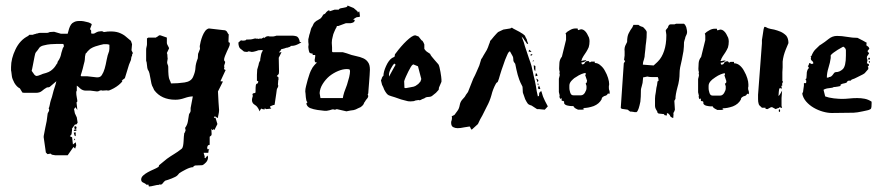

<svg xmlns="http://www.w3.org/2000/svg" viewBox="-20 -391 3205 695"><path d="M252 115 251 110 247 117ZM247 81Q247 83 251 83Q257 83 257 80Q257 77 252 77Q247 79 247 81ZM249 70Q249 76 253 76Q257 76 257 71Q257 66 252 66Q249 66 249 70ZM254 88 247 89 250 100 254 102ZM376 -215Q376 -213 375 -206Q369 -191 366 -174Q363 -157 359 -143Q355 -129 349 -120Q344 -111 333 -111H330L295 -115H274L272 -118L275 -127Q280 -143 283 -157Q287 -171 287 -175Q287 -187 290 -197Q294 -200 297 -205Q306 -214 308 -215Q316 -220 325 -223Q334 -226 342 -228Q350 -230 355 -231Q358 -231 360 -231H367Q370 -231 376 -229ZM211 -222Q207 -218 206 -212L202 -199Q201 -192 198 -184Q195 -176 189 -168L187 -161Q186 -161 183 -156Q181 -152 176 -146Q172 -141 164 -135Q157 -130 147 -127Q146 -127 140 -125Q135 -124 129 -121Q123 -119 118 -117Q113 -116 112 -116Q111 -116 109 -117L105 -120L95 -134V-137Q95 -138 96 -140Q97 -143 99 -155L105 -186Q107 -199 111 -203Q115 -207 123 -219Q129 -225 140 -227Q151 -230 163 -231L186 -232H207Q211 -232 211 -225ZM456 -209 458 -231 454 -243 435 -259Q426 -267 410 -273Q395 -278 375 -277Q369 -277 364 -276Q360 -275 356 -275L352 -277Q351 -278 347 -278Q337 -278 329 -274Q322 -269 316 -269L310 -270V-280Q310 -281 308 -283Q306 -285 306 -286L312 -302Q312 -305 307 -307Q302 -310 296 -311L283 -314Q277 -315 275 -315H267Q255 -315 248 -311Q241 -308 237 -302Q233 -296 230 -287Q227 -277 225 -269H200L176 -276L160 -275Q157 -273 151 -272Q145 -272 138 -272H125Q119 -272 117 -270H115Q113 -270 108 -268Q106 -268 98 -265H86L82 -261Q52 -246 36 -212Q20 -179 20 -148V-136L21 -131L23 -115Q24 -106 32 -91Q41 -76 52 -71L61 -56Q63 -55 73 -55H110Q124 -55 132 -62Q140 -69 149 -74Q151 -75 156 -75Q161 -76 163 -79L184 -97Q184 -95 181 -85Q177 -73 174 -63Q172 -54 168 -40Q165 -30 164 -28Q162 -22 160 -11Q158 0 156 0L158 6Q158 11 155 15Q152 19 152 24Q151 34 149 47Q146 59 144 71Q142 82 140 92Q138 101 138 105L146 161L152 167L163 165L168 169L180 171H225L246 141L252 147L256 135L254 124L244 132L241 106L233 102L239 95L241 77L240 75Q240 74 240 75Q241 75 241 74L251 60L257 59L261 53L258 34L251 19L248 4L253 -3L260 7L257 -20L260 -24Q260 -28 258 -38Q256 -48 256 -56Q256 -61 258 -63V-81Q263 -78 270 -71Q279 -63 290 -63H307L331 -60Q336 -60 339 -62Q342 -64 347 -64L351 -63L367 -64L371 -63Q375 -63 383 -67Q392 -71 401 -77Q410 -83 416 -89Q423 -95 423 -99H420L432 -108L447 -157L454 -174L456 -187H458V-193L461 -199Z M509 -211Q509 -216 510.5 -221.5Q512 -227 512 -231V-252L517 -255H545Q546 -257 548 -257.5Q550 -258 552 -260L556 -263H561L584 -255V-235Q584 -232 588 -225Q592 -218 592 -216L584 -199Q586 -196 586 -190Q586 -184 587 -179Q587 -176 586 -172.5Q585 -169 585 -166Q585 -161 587 -157Q589 -153 589 -149Q589 -129 590 -119.5Q591 -110 592.5 -105.5Q594 -101 595.5 -98.5Q597 -96 599 -89Q624 -89 648 -92.5Q672 -96 679 -113Q687 -131 687.5 -145.5Q688 -160 696 -180L697 -196L704 -214L703 -224Q704 -231 706.5 -241Q709 -251 713 -261Q717 -271 722.5 -278.5Q728 -286 736 -288L788 -282H789Q799 -282 802.5 -274.5Q806 -267 808 -267L807 -241Q808 -236 810 -237Q812 -238 812 -233Q812 -227 808.5 -220Q805 -213 801.5 -205Q798 -197 794.5 -188.5Q791 -180 791 -173L795 -167Q795 -163 793 -158.5Q791 -154 791 -149H794Q791 -147 791 -144Q791 -141 794 -138H797L778 -97L787 -96L769 -60L771 -21Q771 -14 772 -7Q773 0 773 7Q773 15 771 23Q769 31 769 36L764 34Q763 33 762.5 32.5Q762 32 757 30L754 36L760 35L767 58L756 80Q754 77 754 77Q751 77 750 80Q749 80 747 78L745 75Q745 79 745.5 84Q746 89 746 93Q746 98 745 99L739 104V133L733 135Q730 140 730 143Q730 150 734 150L738 147Q734 155 734.5 158.5Q735 162 733 162H717Q718 167 719.5 170.5Q721 174 721 177Q721 178 720 179L723 182L731 172Q733 176 733 178Q733 189 725.5 197Q718 205 712 207L687 208Q685 208 683.5 209.5Q682 211 680 211V214Q669 214 652.5 222.5Q636 231 629 236L622 244Q617 249 601.5 255Q586 261 578 263Q573 267 569.5 272Q566 277 560 278V275L556 278Q549 278 537.5 281Q526 284 519 284L517 277L511 278Q506 273 498.5 270Q491 267 491 259Q491 251 498 244.5Q505 238 515 232.5Q525 227 535.5 222.5Q546 218 554 213L556 207L584 184Q598 174 610.5 166.5Q623 159 637 148Q641 145 642.5 137.5Q644 130 644.5 121Q645 112 645.5 103.5Q646 95 647 91L650 87Q650 83 652 81L650 72Q658 61 660 49Q662 37 664 24Q664 22 667 18Q670 14 670 10V0L678 -42Q665 -42 648 -36Q631 -30 615 -30Q564 -30 538 -65L534 -74Q530 -80 528 -89Q526 -98 524.5 -107.5Q523 -117 521 -125.5Q519 -134 515 -139Q513 -143 512 -155.5Q511 -168 509 -171Z M1067 -239H1066L1065 -240Q1064 -241 1064 -244V-245Q1060 -258 1052 -260Q1044 -262 1037 -262H981Q976 -260 969 -259Q960 -259 959 -259H956L952 -260Q944 -260 940 -256Q938 -254 936 -253V-256L934 -255Q929 -252 926 -251H924H923L922 -252H921Q918 -250 916 -250L914 -251H908H906L905 -252H904Q896 -250 892 -249Q887 -248 880 -248H872L871 -247Q869 -244 862 -244H857L853 -245H852L843 -237V-236Q843 -229 845 -223Q847 -216 854 -212L857 -209H858L859 -208L861 -206Q864 -203 875 -203Q876 -203 878 -205H879H883Q884 -204 887 -204L891 -203Q896 -203 903 -205Q911 -207 915 -209L931 -210Q931 -206 928 -202Q925 -197 922 -177V-172Q917 -165 916 -156Q914 -148 911 -139V-138L910 -120V-99Q912 -97 915 -97L914 -92L912 -89L911 -88H910Q907 -88 906 -82Q905 -77 905 -59Q905 -56 904 -55L901 -54Q897 -54 895 -52L894 -50V-48L895 -45V-43Q892 -34 892 -29Q892 -23 895 -18Q898 -14 903 -11Q908 -8 911 -4Q915 1 918 8L919 12L921 9Q922 7 924 4L926 2Q930 5 937 5H938V1L944 4L962 2L960 0Q958 -2 958 -4L957 -5Q959 -7 965 -9Q968 -10 970 -11H972L974 -12L980 -52Q981 -62 982 -67L983 -70L984 -72Q987 -76 987 -79V-82L986 -85L987 -98V-100Q988 -101 988 -102V-110Q987 -114 982 -115L983 -117L988 -122Q990 -124 990 -133L989 -182L999 -202H997L990 -201Q991 -204 993 -205Q996 -207 998 -213H999Q1012 -216 1016 -218Q1020 -219 1023 -219L1024 -220Q1031 -221 1033 -225H1037Q1050 -225 1068 -236L1071 -238Z M1172 -115Q1187 -127 1204 -134Q1221 -141 1235 -141Q1240 -141 1244 -140Q1247 -139 1247 -133Q1247 -125 1244 -112Q1240 -99 1236 -84Q1231 -69 1226 -57Q1222 -44 1221 -36H1140L1137 -54Q1138 -71 1148 -87Q1158 -103 1172 -115ZM1154 10Q1164 10 1163 10Q1165 10 1173 8Q1182 5 1183 5H1186Q1190 5 1190 6Q1190 6 1192 6Q1195 6 1199 4L1234 12L1249 9Q1262 8 1268 5L1272 3L1276 1L1285 -3Q1295 -10 1297 -16Q1298 -20 1301 -23Q1303 -27 1307 -32Q1313 -38 1313 -44L1311 -49L1313 -53Q1313 -56 1314 -67Q1315 -78 1316 -92L1318 -119Q1319 -131 1319 -139Q1319 -157 1312 -166Q1306 -175 1295 -180Q1284 -185 1269 -188Q1253 -191 1235 -198L1221 -202H1186Q1182 -202 1182 -206V-209Q1182 -211 1182 -219L1181 -236Q1181 -247 1184 -257Q1186 -268 1190 -276Q1194 -286 1199 -294V-297H1205L1232 -307H1239H1249Q1255 -308 1259 -310Q1264 -313 1264 -318Q1264 -320 1258 -320Q1265 -326 1268 -327Q1271 -329 1273 -329H1275Q1279 -329 1283 -331Q1283 -333 1282 -341Q1281 -350 1280 -350Q1279 -350 1278 -348Q1276 -346 1275 -346V-347L1274 -350L1260 -362L1238 -371Q1238 -367 1233 -365Q1229 -364 1224 -363L1213 -361Q1208 -360 1206 -356H1191L1173 -350V-353H1168Q1166 -352 1161 -347L1159 -344L1157 -342Q1155 -340 1154 -340L1150 -338Q1145 -328 1140 -324L1130 -318Q1125 -316 1120 -311Q1115 -307 1111 -296Q1109 -294 1106 -287L1102 -272Q1099 -264 1098 -257Q1096 -250 1096 -249V-247Q1096 -245 1096 -239Q1097 -232 1097 -231V-229L1096 -221Q1098 -201 1102 -199Q1106 -198 1113 -196L1111 -192H1121V-186L1119 -174Q1119 -165 1124 -165H1128Q1122 -160 1117 -154L1111 -146L1109 -142Q1105 -136 1101 -125L1094 -103L1088 -80Q1085 -69 1085 -60Q1085 -57 1086 -52L1087 -39L1089 -27Q1091 -22 1093 -21L1089 -17Q1090 -6 1102 0Q1115 5 1129 7Q1143 9 1154 10Z M1362 -107Q1362 -109 1363 -110.5Q1364 -112 1365 -114L1368 -117Q1368 -131 1377.5 -152Q1387 -173 1399 -181L1407 -185Q1409 -186 1409 -189.5Q1409 -193 1410 -195L1414 -200Q1422 -211 1432 -222.5Q1442 -234 1451.5 -243Q1461 -252 1469 -257.5Q1477 -263 1483 -263Q1485 -263 1486.5 -262Q1488 -261 1495 -259L1506 -245Q1510 -244 1513 -237L1516 -230V-214L1519 -210Q1521 -208 1522 -206.5Q1523 -205 1525 -204L1537 -196Q1538 -192 1543 -186Q1548 -180 1553 -174L1567 -158Q1569 -155 1571 -147Q1573 -139 1574.5 -130Q1576 -121 1577 -113.5Q1578 -106 1578 -103V-95L1569 -74L1568 -66L1558 -55L1543 -43Q1538 -40 1530 -40Q1522 -40 1516 -35L1508 -32Q1502 -28 1498 -28Q1497 -28 1496.5 -28.5Q1496 -29 1495 -29L1483 -27Q1479 -24 1466 -24Q1459 -24 1455 -25L1432 -31L1409 -39Q1395 -43 1387.5 -46Q1380 -49 1371 -66Q1369 -71 1367 -76Q1365 -81 1363 -84L1359 -100ZM1444 -73 1449 -72Q1457 -74 1468 -75.5Q1479 -77 1484 -80L1494 -87L1502 -96L1505 -105L1493 -151L1476 -158L1473 -156Q1471 -155 1467 -148.5Q1463 -142 1458.5 -133Q1454 -124 1449.5 -114Q1445 -104 1443 -97ZM1407 -161Q1402 -156 1395 -143Q1388 -130 1388 -120Q1388 -116 1389 -114L1391 -119L1407 -148Q1411 -154 1412 -157Z M1885 -251Q1882 -258 1880 -262Q1877 -265 1873 -268Q1868 -271 1860 -276Q1852 -280 1837 -288L1833 -291L1827 -288L1802 -284L1783 -275Q1782 -274 1777 -269L1768 -259L1759 -248Q1754 -243 1754 -242Q1754 -239 1750 -230Q1747 -220 1742 -210L1730 -190Q1725 -180 1722 -177Q1719 -166 1715 -154Q1710 -142 1705 -131Q1700 -119 1693 -106L1674 -58Q1669 -52 1666 -47Q1664 -41 1653 -30Q1646 -22 1644 -10Q1642 2 1636 10L1625 25L1615 30Q1616 32 1616 35Q1616 40 1615 44Q1613 48 1613 53Q1613 65 1620 69Q1628 73 1636 73Q1647 73 1660 70Q1672 68 1679 67Q1682 67 1683 72Q1685 78 1688 78L1710 58Q1718 40 1726 27Q1733 12 1742 -5Q1753 -25 1759 -47Q1764 -68 1775 -88Q1777 -92 1780 -93Q1782 -94 1783 -98Q1785 -102 1790 -120Q1795 -137 1802 -156Q1808 -175 1815 -190Q1821 -205 1826 -205L1836 -187Q1838 -183 1838 -177Q1838 -170 1840 -167L1845 -160Q1849 -139 1854 -120Q1860 -100 1864 -92L1870 -80Q1872 -78 1872 -67Q1872 -55 1874 -52L1881 -32Q1886 -22 1889 -18Q1892 -12 1904 -9L1924 4H1931Q1932 4 1940 5Q1947 6 1952 6L1963 -6L1953 -25Q1950 -32 1948 -36Q1946 -39 1942 -53Q1942 -55 1941 -56L1939 -62L1932 -55L1931 -44L1927 -42Q1922 -62 1920 -79Q1917 -96 1912 -116L1904 -152L1900 -165L1895 -179L1885 -209L1880 -224L1876 -238Q1871 -251 1868 -259L1876 -250Q1876 -248 1882 -241Q1887 -234 1888 -232L1892 -233Q1888 -241 1886 -251ZM1918 -152 1912 -155 1913 -141 1917 -133 1918 -138ZM1931 -82 1927 -72 1931 -68 1936 -70ZM1926 -117 1923 -125H1919L1918 -115ZM1904 -204 1896 -211 1893 -205 1899 -203ZM1927 -103 1921 -107 1926 -93 1929 -99ZM1904 -190Q1907 -192 1907 -194Q1907 -195 1906 -195Q1900 -195 1900 -191Q1900 -190 1902 -190ZM1926 -83 1930 -85 1927 -91ZM1912 -170 1910 -174 1908 -168Z M2100 -89Q2102 -84 2103 -80Q2103 -77 2103 -72Q2103 -65 2097 -55Q2091 -46 2083 -46H2056Q2050 -46 2047 -50Q2044 -54 2043 -60Q2041 -66 2041 -72V-81Q2041 -90 2048 -98L2052 -102L2054 -104Q2059 -109 2065 -112Q2075 -119 2085 -123Q2095 -127 2100 -127V-120H2098L2105 -99L2104 -94Q2104 -91 2100 -89ZM2184 -72Q2184 -77 2184 -80Q2185 -82 2185 -87Q2185 -96 2181 -109Q2177 -122 2170 -134Q2164 -146 2154 -154Q2145 -163 2133 -163V-168H2120L2115 -165L2111 -170H2108Q2100 -170 2097 -164Q2095 -158 2087 -158Q2085 -160 2085 -163V-165Q2095 -165 2103 -173H2098L2092 -172Q2089 -171 2085 -171L2084 -173Q2085 -174 2087 -176L2086 -177L2092 -188L2102 -203Q2107 -211 2111 -220Q2114 -230 2114 -242Q2114 -248 2112 -255Q2109 -262 2105 -269Q2101 -276 2096 -280Q2090 -285 2083 -285L2073 -282Q2071 -283 2071 -288H2063Q2053 -288 2043 -282Q2033 -277 2027 -270Q2029 -268 2029 -262V-247L2014 -186Q2006 -176 2005 -164Q2004 -152 2004 -143Q2004 -137 2006 -131L2005 -125L2006 -122V-118L2005 -114L2003 -106V-58L2006 -45L2005 -43Q2005 -41 2006 -37Q2007 -34 2009 -33L2013 -36Q2013 -29 2013 -27Q2014 -26 2015 -26H2017Q2020 -26 2022 -23V-17Q2025 -11 2034 -9Q2043 -7 2049 -7H2056Q2056 -3 2064 2Q2073 6 2072 6H2086Q2092 6 2094 4L2096 3H2092V0Q2109 0 2129 -7Q2149 -15 2158 -32V-33Q2158 -36 2160 -38L2162 -40Q2167 -44 2173 -45Q2178 -47 2181 -53L2185 -51Q2187 -51 2187 -58Q2187 -60 2186 -63Q2184 -67 2184 -72Z M2394 19H2398L2401 22L2404 25L2407 31L2413 35L2417 36Q2418 28 2418 23Q2417 19 2418 17L2420 14Q2421 11 2422 9L2423 6Q2423 2 2422 -10Q2421 -22 2421 -26L2425 -33Q2425 -48 2432 -74Q2440 -100 2440 -128Q2440 -135 2442 -147Q2445 -159 2448 -174Q2451 -189 2454 -206Q2456 -222 2456 -238L2458 -246L2460 -252Q2461 -255 2461 -257L2466 -268Q2467 -272 2467 -273V-278Q2467 -280 2466 -284L2464 -293Q2462 -297 2460 -301L2456 -305H2427L2422 -303H2407L2402 -301Q2399 -297 2399 -296L2398 -292L2390 -282Q2390 -277 2391 -273Q2392 -269 2392 -265V-262Q2392 -231 2384 -207Q2376 -183 2362 -169L2358 -165L2346 -154L2307 -157Q2307 -166 2311 -176Q2314 -185 2314 -195L2316 -212Q2317 -227 2319 -240Q2321 -253 2321 -275Q2321 -278 2317 -283Q2313 -288 2310 -291L2307 -293Q2304 -295 2301 -295Q2299 -296 2295 -298L2291 -301H2277Q2273 -301 2273 -301L2269 -292Q2262 -283 2256 -271Q2250 -260 2250 -239L2246 -231Q2239 -219 2241 -205Q2242 -191 2239 -174L2243 -170L2238 -162L2227 0L2231 3L2252 6L2261 13H2265Q2269 13 2273 14Q2276 15 2280 15H2284Q2285 14 2287 12Q2289 9 2292 1Q2295 -8 2298 -23Q2300 -39 2300 -66Q2300 -69 2303 -79Q2306 -89 2306 -91L2308 -111L2314 -112Q2322 -114 2323 -114Q2330 -112 2341 -112Q2352 -112 2361 -112L2363 -107Q2364 -100 2364 -99L2360 -96L2359 -88Q2359 -85 2356 -73Q2354 -61 2354 -58Q2351 -43 2351 -34V-7Q2351 -5 2352 -1Q2354 3 2354 4L2357 9Q2360 13 2360 17L2364 20L2383 22L2386 26L2394 27Z M2801 14Q2804 14 2804 10Q2804 7 2801 4Q2799 4 2799 10Q2799 14 2801 14ZM2806 -276Q2794 -281 2782 -284Q2769 -286 2760 -289Q2759 -289 2754 -292Q2750 -294 2748 -294Q2746 -294 2744 -285Q2743 -276 2741 -265Q2739 -254 2738 -246Q2738 -237 2738 -238Q2738 -236 2738 -236V-234L2724 -48V-32Q2724 -22 2726 -16Q2727 -10 2734 -5L2738 -1H2751V3L2758 4L2771 -3H2775L2788 4L2792 2Q2797 0 2799 0L2802 -3L2811 0L2809 -8Q2809 -20 2809 -36Q2810 -51 2811 -63Q2811 -63 2806 -54Q2801 -45 2799 -45H2797Q2799 -47 2799 -58Q2800 -68 2801 -70L2804 -73L2806 -71L2807 -70V-68L2809 -71Q2809 -73 2810 -73L2808 -80Q2809 -80 2811 -81Q2812 -82 2812 -83L2811 -86Q2811 -90 2813 -92Q2814 -95 2814 -96L2812 -98V-130L2813 -147Q2813 -155 2813 -161V-168Q2814 -178 2817 -190Q2820 -201 2824 -211L2834 -235Q2834 -252 2826 -262Q2817 -271 2806 -276ZM2604 -88Q2606 -83 2607 -79Q2607 -76 2607 -71Q2607 -64 2601 -54Q2595 -45 2587 -45H2560Q2554 -45 2551 -49Q2548 -53 2547 -59Q2545 -65 2545 -71V-80Q2545 -89 2552 -97L2556 -101L2558 -103Q2563 -107 2569 -111Q2579 -118 2589 -122Q2599 -126 2604 -126V-119H2602L2609 -98V-93Q2608 -90 2604 -88ZM2689 -78Q2689 -81 2689 -86Q2689 -95 2685 -108Q2681 -121 2674 -133Q2668 -145 2659 -153Q2649 -162 2637 -162V-167H2624L2619 -164L2615 -169H2612Q2604 -169 2601 -163Q2599 -157 2591 -157Q2589 -159 2589 -162V-164Q2599 -164 2607 -172H2602L2596 -171Q2593 -170 2589 -170L2588 -172Q2589 -173 2591 -175L2590 -176L2596 -187L2606 -202Q2611 -210 2615 -219Q2618 -229 2618 -241Q2618 -247 2616 -254Q2613 -261 2609 -268Q2605 -275 2600 -279Q2594 -284 2587 -284L2577 -281Q2575 -282 2575 -287H2567Q2557 -287 2547 -281Q2537 -276 2531 -269Q2533 -267 2533 -261V-246L2518 -185Q2510 -175 2509 -163Q2508 -151 2508 -142Q2508 -135 2510 -130L2509 -124L2510 -121V-117L2509 -113L2507 -105V-57L2510 -44L2509 -42Q2509 -40 2510 -36Q2511 -33 2513 -32L2517 -35Q2517 -28 2517 -26Q2518 -25 2519 -25H2521Q2524 -25 2526 -22V-16Q2529 -10 2538 -8Q2547 -6 2553 -6H2560Q2560 -2 2569 3Q2577 7 2576 7H2590Q2596 7 2598 5L2600 4H2596V1Q2613 1 2633 -6Q2653 -14 2662 -31V-32Q2662 -35 2664 -37L2666 -39Q2671 -43 2677 -44Q2682 -46 2685 -52L2689 -50Q2691 -50 2691 -57Q2691 -59 2690 -62Q2688 -66 2688 -71Q2688 -76 2689 -78Z M2980 -112Q2986 -112 2989.5 -115Q2993 -118 2995 -121Q2997 -124 2999.5 -127Q3002 -130 3006 -130Q3019 -130 3030.5 -140.5Q3042 -151 3042 -190V-209Q3042 -214 3038 -218Q3034 -222 3032 -222Q3031 -221 3025 -218Q3019 -215 3012 -210.5Q3005 -206 2998 -201Q2991 -196 2987 -191V-181Q2985 -165 2979 -146Q2973 -127 2973 -110H2979ZM3123 -141 3110 -126 3104 -122Q3093 -117 3083 -111.5Q3073 -106 3063 -103L3059 -99H3054Q3048 -99 3046.5 -95Q3045 -91 3039 -90Q3028 -88 3025 -86Q3022 -84 3022 -83Q3023 -81 3023 -81Q3023 -80 3019.5 -79Q3016 -78 3012 -77.5Q3008 -77 3005 -76.5Q3002 -76 3003 -76H2998Q2995 -73 2982 -72Q2969 -71 2961 -66L2967 -42Q2972 -40 2980.5 -38Q2989 -36 2998 -35Q3007 -34 3015 -33.5Q3023 -33 3027 -33Q3041 -33 3054.5 -34.5Q3068 -36 3083 -36Q3097 -36 3110 -33.5Q3123 -31 3135 -23V-16Q3135 -11 3134.5 -4.5Q3134 2 3131 4L3127 6Q3126 7 3119 8.5Q3112 10 3103 12Q3094 14 3084.5 15.5Q3075 17 3070 17Q3050 17 3030.5 17.5Q3011 18 2991 18Q2976 18 2958.5 13Q2941 8 2925.5 -1Q2910 -10 2898.5 -23Q2887 -36 2884 -52L2887 -59Q2887 -61 2888 -67Q2889 -73 2890 -81V-90H2897L2898 -91Q2898 -97 2899 -98Q2899 -99 2897.5 -100.5Q2896 -102 2896 -104Q2896 -105 2899 -107L2900 -120Q2900 -124 2900.5 -129Q2901 -134 2905 -142L2908 -144Q2908 -148 2904 -152Q2907 -153 2908 -158Q2909 -163 2911 -163Q2912 -163 2912 -162.5Q2912 -162 2913 -162L2917 -159Q2918 -160 2918 -160H2921Q2924 -160 2924 -162Q2924 -167 2919.5 -170.5Q2915 -174 2915 -179Q2915 -181 2916 -182Q2916 -184 2915 -185Q2914 -186 2914 -187L2917 -188Q2923 -203 2930.5 -211Q2938 -219 2947 -227L2952 -230Q2966 -239 2979.5 -250Q2993 -261 3010 -261Q3027 -261 3046.5 -257.5Q3066 -254 3084 -254Q3108 -242 3111.5 -239.5Q3115 -237 3117 -237L3116 -227L3124 -221L3127 -215L3120 -206L3126 -198L3120 -189Q3118 -187 3118 -184Q3118 -181 3118 -179L3119 -178L3120 -173L3118 -162L3125 -159V-153L3121 -150L3123 -147ZM3125 -182H3127Q3129 -182 3129 -179Q3129 -175 3125 -175Q3123 -175 3123 -179Q3123 -182 3125 -182ZM3129 -168Q3129 -164 3127 -164Q3125 -164 3125 -168Q3125 -170 3126 -170Q3127 -170 3129 -168Z"/></svg>

Font: East Sea Dokdo Cyrillic
Style: Regular
Weight: 400
Version: Version 1.00 July 4, 2018, initial release